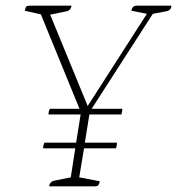

<svg xmlns="http://www.w3.org/2000/svg" viewBox="-20 -661 628 681"><path d="M154 0Q157 -17 172 -20L231 -32L247 -135H133Q133 -147 138 -155H250L266 -255H152Q152 -267 157 -275H262L125 -610L68 -623Q70 -634 73 -637.5Q76 -641 86 -641H234Q231 -624 216 -621L158 -609L291 -285L501 -612L446 -623Q449 -641 465 -641H588Q587 -624 570 -621L522 -612L305 -275H414Q414 -271 413 -265Q412 -259 410 -255H297L281 -155H395Q395 -151 394 -145Q393 -139 391 -135H278L261 -32L334 -18Q332 -8 328.5 -4Q325 0 315 0Z"/></svg>

Font: Petrona Thin
Style: Italic
Weight: 100
Italic angle: -9°
Designer: Ringo R. Seeber
Foundry: Ringo R. Seeber
Version: Version 2.001; ttfautohint (v1.8.3)